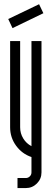

<svg xmlns="http://www.w3.org/2000/svg" viewBox="-20 -771 251 933"><path d="M20 -678.5 169.9 -750.5 190.8 -706.8 40.8 -634.3ZM132.9 -7.9Q87 -23.3 58.1 -63.1Q29.2 -102.9 29.2 -152.4V-571.4H77.9V-152.4Q77.9 -122.9 92.9 -98.3Q107.9 -73.7 132.9 -60.8V-571.4H181.6V66.6Q181.6 98.3 159.3 120.6Q137 142.9 105.4 142.9H65V94.1H105.4Q116.6 94.1 124.7 86.2Q132.9 78.3 132.9 66.6Z"/></svg>

Font: Marapfhont
Style: Book
Weight: 400
Version: Version 0.15